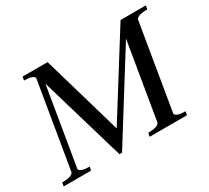

<svg xmlns="http://www.w3.org/2000/svg" viewBox="-119 -778 1057 971"><g transform="rotate(-30 410.0 -292.5)"><path d="M2 0 6 -21Q61 -21 72 -41L156 -544Q150 -564 96 -564L100 -585H246L381 -120L672 -585H820L816 -564Q761 -564 750 -544L666 -41Q672 -21 726 -21L722 0H504L508 -21Q563 -21 574 -41L649 -490L343 0H328L182 -496L106 -41Q112 -21 166 -21L162 0Z"/></g></svg>

Font: Judson
Style: Italic
Weight: 400
Italic angle: -9.5°
Version: Version 20110429